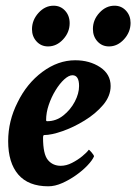

<svg xmlns="http://www.w3.org/2000/svg" viewBox="-20 -651 480 677"><path d="M150.4 5.9Q80.1 5.9 44.4 -35.6Q8.8 -77.1 8.8 -153.3Q8.8 -224.6 42 -290Q74.2 -356.4 129.4 -397.5Q184.6 -438.5 245.1 -438.5Q295.9 -438.5 333 -414.1Q370.1 -389.6 370.1 -347.7Q370.1 -312.5 343.8 -281.2Q317.4 -250 278.3 -226.1Q239.3 -202.1 200.2 -188.5Q161.1 -174.8 135.7 -174.8Q131.8 -174.8 131.8 -165Q131.8 -107.4 148.9 -86.9Q166 -66.4 194.3 -66.4Q213.9 -66.4 233.9 -76.7Q253.9 -86.9 270 -100.1Q286.1 -113.3 293 -123Q294.9 -123 303.2 -113.3Q311.5 -103.5 311.5 -99.6Q305.7 -85.9 288.6 -67.9Q271.5 -49.8 248 -33.2Q224.6 -16.6 199.2 -5.4Q173.8 5.9 150.4 5.9ZM146.5 -223.6Q177.7 -223.6 203.1 -243.7Q228.5 -263.7 243.7 -292.5Q258.8 -321.3 258.8 -347.7Q258.8 -385.7 235.4 -385.7Q222.7 -385.7 206.5 -371.1Q190.4 -356.4 175.8 -332.5Q161.1 -308.6 151.9 -281.2Q142.6 -253.9 142.6 -227.5Q142.6 -223.6 146.5 -223.6ZM383.8 -630.9Q408.2 -630.9 424.3 -613.3Q440.4 -595.7 440.4 -570.3Q440.4 -538.1 417.5 -512.7Q394.5 -487.3 364.3 -487.3Q339.8 -487.3 323.7 -504.9Q307.6 -522.5 307.6 -548.8Q307.6 -581.1 330.6 -606Q353.5 -630.9 383.8 -630.9ZM168.9 -630.9Q193.4 -630.9 209.5 -613.3Q225.6 -595.7 225.6 -569.3Q225.6 -537.1 202.6 -512.2Q179.7 -487.3 149.4 -487.3Q125 -487.3 108.9 -504.9Q92.8 -522.5 92.8 -547.9Q92.8 -580.1 115.7 -605.5Q138.7 -630.9 168.9 -630.9Z"/></svg>

Font: Crimson Text
Style: Bold Italic
Weight: 700
Italic angle: -11°
Designer: Sebastian Kosch
Foundry: Sebastian Kosch
Version: Version 1.100; ttfautohint (v1.8.4)